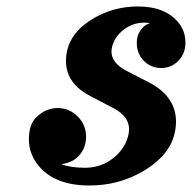

<svg xmlns="http://www.w3.org/2000/svg" viewBox="-20 -567 597 597"><path d="M258.3 9.8Q147 9.8 96.7 -55.7Q69.8 -91.3 69.8 -133.8Q69.8 -178.7 91.8 -201.2Q121.6 -231 158.7 -231Q195.8 -231 221.7 -204.8Q247.6 -178.7 247.6 -141.6Q247.6 -103.5 220.7 -78.1Q201.7 -60.5 170.4 -56.6Q199.2 -45.4 243.7 -45.4Q288.1 -45.4 321.8 -67.9Q365.7 -97.2 378.4 -143.6Q381.3 -154.8 381.3 -165Q381.3 -205.1 334 -230L261.2 -268.1Q185.1 -307.6 185.1 -377.4Q185.1 -390.1 187.5 -403.3Q199.7 -469.2 272.9 -511.2Q335.4 -546.9 408.7 -546.9Q495.6 -546.9 536.1 -495.1Q556.6 -469.2 556.6 -434.6Q556.6 -400.4 534.7 -377.9Q512.7 -355.5 481 -355.5Q449.2 -355.5 427.2 -377.9Q405.3 -400.4 405.3 -433.1Q405.3 -464.8 427.7 -484.9Q436 -492.2 446.8 -495.1Q438.5 -496.6 429.2 -496.6Q397.5 -496.6 372.1 -480Q337.9 -457.5 328.6 -421.9Q326.7 -414.1 326.7 -406.2Q326.7 -370.6 374.5 -346.2L440.9 -312Q527.3 -268.1 527.3 -188.5Q527.3 -175.8 524.9 -162.1Q512.7 -85.4 422.4 -33.2Q347.7 9.8 258.3 9.8Z"/></svg>

Font: Cursive Sans
Style: Bold
Weight: 700
Italic angle: -15°
Designer: Wojciech Kalinowski "wmk69" (wmk69@o2.pl)
Foundry: Wojciech Kalinowski "wmk69" (wmk69@o2.pl)
Version: Wersja 3.1.0; 2022-02-18